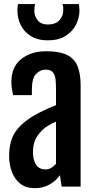

<svg xmlns="http://www.w3.org/2000/svg" viewBox="-20 -937 486 964"><path d="M181.6 -373.5Q200.2 -382.8 221.7 -392.6Q243.2 -402.3 261.2 -408.7V-490.2Q261.2 -515.6 259 -537.6Q256.8 -559.6 245.8 -573.5Q234.9 -587.4 208.5 -587.4Q182.1 -587.4 161.1 -565.9Q140.1 -544.4 140.1 -486.3V-459.5H45.9Q37.1 -497.6 37.1 -525.9Q37.1 -601.1 86.4 -640.4Q135.7 -679.7 212.4 -679.7Q279.3 -679.7 316.9 -660.9Q354.5 -642.1 369.6 -604.2Q384.8 -566.4 384.8 -508.3V0H289.6L280.8 -57.6Q261.2 -29.3 229 -10.7Q196.8 7.8 154.3 7.8Q110.4 7.8 82 -14.6Q53.7 -37.1 39.8 -74Q25.9 -110.8 25.9 -154.3Q25.9 -237.3 65.4 -286.4Q105 -335.4 181.6 -373.5ZM209 -86.4Q224.6 -86.4 237.8 -94.5Q251 -102.5 261.2 -114.3V-326.2Q252 -322.3 241.2 -316.9Q230.5 -311.5 216.3 -302.7Q190.4 -286.6 168 -254.6Q145.5 -222.7 145.5 -173.3Q145.5 -134.8 160.6 -110.6Q175.8 -86.4 209 -86.4ZM220.7 -734.4Q168.9 -734.4 134.8 -755.9Q100.6 -777.3 84 -811.5Q67.4 -845.7 67.4 -883.8Q67.4 -900.4 70.3 -916.5H157.2Q153.8 -908.7 153.1 -899.9Q152.3 -891.1 152.3 -881.8Q152.3 -856.4 169.2 -835.2Q186 -814 220.2 -814Q259.3 -814 278.3 -835.7Q297.4 -857.4 297.4 -881.8Q297.4 -891.1 297.4 -899.9Q297.4 -908.7 293.5 -916.5H376Q378.9 -900.4 378.9 -883.8Q378.9 -847.7 361.6 -813.2Q344.2 -778.8 309.1 -756.6Q273.9 -734.4 220.7 -734.4Z"/></svg>

Font: Fjalla One
Style: Regular
Weight: 400
Designer: Irina Smirnova, Eben Sorkin
Foundry: Sorkin Type
Version: Version 1.002; ttfautohint (v1.8.4.7-5d5b);gftools[0.9.25]